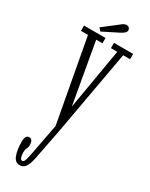

<svg xmlns="http://www.w3.org/2000/svg" viewBox="-228 -677 757 971"><g transform="rotate(30 150.0 -191.5)"><path d="M83 251Q56 251 44.5 220.2Q33 189.5 33 142Q33 104 55.5 104Q67 104 72.2 113Q77.5 122 77.5 135.5Q77.5 151 72.2 159.8Q67 168.5 67 184.5Q67 198.5 70.5 212Q74 225.5 84 225.5Q93 225.5 97.8 209.8Q102.5 194 108 166.5L142 -11.5L53.5 -492.5H12.5V-523.5H138V-492.5H101.5L164 -137.5L224.5 -492.5H187.5V-523.5H299.5V-492.5H259L170 3.5L136.5 175Q129 214 117 232.5Q105 251 83 251ZM99 -538.5 84.5 -554.5 169 -620Q185 -634 199 -634Q211 -634 216.5 -623.5Q219 -619.5 219 -614.5Q219 -605 209.5 -597Q200 -589 188.5 -583.5Z"/></g></svg>

Font: Imbue 10pt ExtraLight
Style: Regular
Weight: 200
Designer: Tyler Finck
Foundry: Etcetera Type Company
Version: Version 1.102; ttfautohint (v1.8.3)